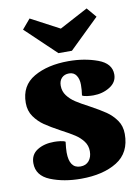

<svg xmlns="http://www.w3.org/2000/svg" viewBox="-87 -817 657 898"><g transform="rotate(-10 241.5 -368.0)"><path d="M206 -423Q206 -396 221.5 -375.5Q237 -355 260 -340Q283 -325 323 -304Q369 -279 396 -260.5Q423 -242 442.5 -214.5Q462 -187 462 -149Q462 -60 396 -19Q330 22 225 22Q143 22 80 -3.5Q17 -29 17 -88Q17 -129 49.5 -149.5Q82 -170 130 -170Q143 -170 159.5 -168Q176 -166 183 -161Q179 -129 179 -111Q179 -35 232 -35Q258 -35 272.5 -52.5Q287 -70 287 -98Q287 -125 271.5 -145.5Q256 -166 233 -181Q210 -196 170 -217Q124 -242 97 -260.5Q70 -279 50.5 -306.5Q31 -334 31 -372Q31 -454 96.5 -492Q162 -530 261 -530Q337 -530 399.5 -507Q462 -484 462 -432Q462 -395 427.5 -373.5Q393 -352 349 -352Q336 -352 319.5 -354Q303 -356 296 -361Q298 -372 299 -386Q300 -400 300 -411Q300 -438 288.5 -455.5Q277 -473 254 -473Q232 -473 219 -459.5Q206 -446 206 -423ZM222 -575 78 -712 117 -758 253 -686 388 -758 427 -712 286 -575Z"/></g></svg>

Font: Sansita ExtraBold
Style: Regular
Weight: 800
Designer: Pablo Cosgaya
Foundry: Omnibus-Type
Version: Version 1.006